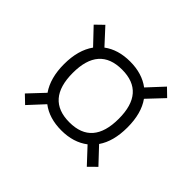

<svg xmlns="http://www.w3.org/2000/svg" viewBox="-110 -765 790 790"><g transform="rotate(45 285.0 -370.5)"><path d="M105.5 -137.5 71 -170.5 135 -238.5Q99.5 -289.5 99.5 -370Q99.5 -451.5 136 -502.5L71 -571L105.5 -604.5L169 -535.5Q215 -570 284.5 -570Q354 -570 400.5 -535L464.5 -604L498.5 -571L433 -501.5Q468.5 -452 468.5 -370Q468.5 -289 434 -239.5L498.5 -171L464.5 -137.5L401.5 -205Q354.5 -169 284.5 -169Q214 -169 167.5 -204.5ZM284.5 -216Q418 -216 418 -370Q418 -523 284.5 -523Q150.5 -523 150.5 -370Q150.5 -216 284.5 -216Z"/></g></svg>

Font: League Mono Narrow UltraLight
Style: Regular
Weight: 200
Width: 3
Designer: Tyler Finck
Foundry: The League of Moveable Type / Tyler Finck
Version: Version 2.210